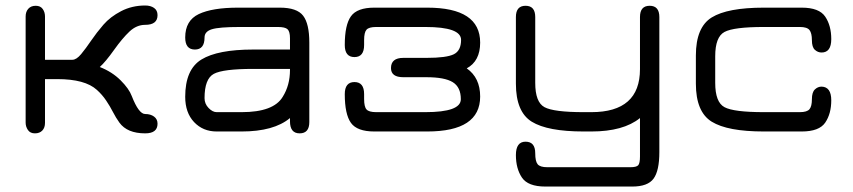

<svg xmlns="http://www.w3.org/2000/svg" viewBox="-20 -478 3100 698"><path d="M143.6 -260.7H243.2Q257.8 -260.7 274.9 -281.2Q292 -301.8 311.5 -330.6Q331.1 -359.4 356 -388.2Q380.9 -417 420.4 -437.5Q460 -458 507.8 -458Q527.3 -458 540 -449.2Q552.7 -440.4 552.7 -422.9Q552.7 -387.7 507.8 -387.7Q476.6 -387.7 450.7 -363.3Q424.8 -338.9 394.5 -296.4Q364.3 -253.9 342.8 -234.4Q387.7 -216.8 418.5 -186Q449.2 -155.3 459 -128.9Q484.4 -63.5 507.8 -63.5Q527.3 -63.5 540 -54.2Q552.7 -44.9 552.7 -28.3Q552.7 6.8 507.8 6.8Q442.4 6.8 414.1 -32.2Q401.4 -49.8 390.6 -70.8Q379.9 -91.8 365.7 -112.8Q351.6 -133.8 332 -151.4Q289.1 -190.4 188.5 -190.4H143.6V-31.2Q143.6 -13.7 133.8 -3.4Q124 6.8 106.9 6.8Q89.8 6.8 81.5 -5.4Q73.2 -17.6 73.2 -32.2V-418Q73.2 -435.5 83 -446.3Q92.8 -457 109.9 -457Q127 -457 135.3 -445.3Q143.6 -433.6 143.6 -418Z M900.4 -297.9H1034.2V-338.9Q1034.2 -363.3 1025.4 -371.6Q1016.6 -379.9 990.2 -379.9H852.5Q776.4 -379.9 750 -371.6Q723.6 -363.3 723.6 -341.8Q723.6 -297.9 688.5 -297.9Q653.3 -297.9 653.3 -341.8Q653.3 -403.3 702.6 -426.8Q752 -450.2 845.7 -450.2H997.1Q1059.6 -450.2 1082 -420.9Q1104.5 -391.6 1104.5 -323.2V-34.2Q1104.5 6.8 1069.3 6.8Q1034.2 6.8 1034.2 -37.1V-48.8Q975.6 0 858.4 0H767.6Q717.8 0 685.5 -34.2Q653.3 -68.4 653.3 -126Q653.3 -225.6 712.4 -261.7Q771.5 -297.9 900.4 -297.9ZM1034.2 -227.5H900.4Q791 -227.5 757.3 -209.5Q723.6 -191.4 723.6 -121.1Q723.6 -100.6 738.3 -85.4Q752.9 -70.3 767.6 -70.3H858.4Q974.6 -70.3 1007.8 -126Q1034.2 -168 1034.2 -223.6Q1034.2 -225.6 1034.2 -227.5Z M1446.3 -197.3Q1401.4 -197.3 1401.4 -230.5Q1401.4 -267.6 1446.3 -267.6H1530.3Q1603.5 -267.6 1629.9 -280.8Q1656.2 -293.9 1656.2 -333Q1656.2 -379.9 1526.4 -379.9H1347.7Q1321.3 -379.9 1312.5 -370.1Q1303.7 -360.4 1303.7 -332V-314.5Q1303.7 -270.5 1268.6 -270.5Q1233.4 -270.5 1233.4 -314.5Q1233.4 -387.7 1255.9 -418.9Q1278.3 -450.2 1340.8 -450.2H1533.2Q1725.6 -450.2 1725.6 -323.2Q1725.6 -255.9 1676.8 -229.5Q1725.6 -195.3 1725.6 -127Q1725.6 0 1533.2 0H1340.8Q1278.3 0 1255.9 -31.2Q1233.4 -62.5 1233.4 -135.7Q1233.4 -179.7 1268.6 -179.7Q1303.7 -179.7 1303.7 -135.7V-118.2Q1303.7 -89.8 1312.5 -80.1Q1321.3 -70.3 1347.7 -70.3H1526.4Q1655.3 -70.3 1655.3 -117.2Q1655.3 -161.1 1626 -179.2Q1596.7 -197.3 1530.3 -197.3Z M2377 75.2Q2377 142.6 2356 171.4Q2335 200.2 2278.3 200.2H1962.9Q1899.4 200.2 1877.4 167.5Q1855.5 134.8 1855.5 85.9Q1855.5 37.1 1890.6 37.1Q1925.8 37.1 1925.8 79.1Q1925.8 108.4 1934.6 119.1Q1943.4 129.9 1969.7 129.9H2271.5Q2293.9 129.9 2300.3 122.6Q2306.6 115.2 2306.6 90.8V-48.8Q2246.1 0 2129.9 0H2101.6Q1970.7 0 1913.1 -35.6Q1855.5 -71.3 1855.5 -173.8V-416Q1855.5 -457 1890.6 -457Q1925.8 -457 1925.8 -416V-176.8Q1925.8 -106.4 1959.5 -88.4Q1993.2 -70.3 2101.6 -70.3H2129.9Q2306.6 -70.3 2306.6 -226.6V-416Q2306.6 -457 2341.8 -457Q2377 -457 2377 -416Z M2894.5 0H2756.8Q2625 0 2567.4 -35.6Q2509.8 -71.3 2509.8 -173.8V-276.4Q2509.8 -378.9 2567.4 -414.6Q2625 -450.2 2756.8 -450.2H2894.5Q2958 -450.2 2980 -417.5Q3002 -384.8 3002 -335.9Q3002 -287.1 2966.8 -287.1Q2953.1 -287.1 2942.4 -296.9Q2931.6 -306.6 2931.6 -332Q2931.6 -357.4 2922.9 -368.7Q2914.1 -379.9 2887.7 -379.9H2756.8Q2647.5 -379.9 2613.8 -361.8Q2580.1 -343.8 2580.1 -273.4V-176.8Q2580.1 -106.4 2613.8 -88.4Q2647.5 -70.3 2756.8 -70.3H2887.7Q2914.1 -70.3 2922.9 -81.1Q2931.6 -91.8 2931.6 -117.2Q2931.6 -142.6 2942.4 -152.8Q2953.1 -163.1 2966.8 -163.1Q3002 -162.1 3002 -113.3Q3002 -64.5 2980 -32.2Q2958 0 2894.5 0Z"/></svg>

Font: Jura
Style: DemiBold
Weight: 600
Version: Version 2.5